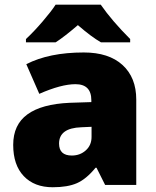

<svg xmlns="http://www.w3.org/2000/svg" viewBox="-20 -786 663 816"><path d="M533.2 -606H409.2Q368.2 -629.4 311 -679.2Q251 -627.9 216.3 -606H90.3V-620.1Q124 -651.4 161.6 -695.3Q199.2 -739.3 216.3 -766.1H408.2Q455.6 -697.8 533.2 -620.1ZM335.9 -563Q442.4 -563 500.7 -509.8Q559.1 -456.5 559.1 -362.8V0H426.8L390.1 -73.2H386.2Q346.7 -24.9 307.1 -7.6Q267.6 9.8 204.1 9.8Q126 9.8 81.1 -37.4Q36.1 -84.5 36.1 -170.2Q36.1 -255.9 96.4 -299.8Q156.7 -343.8 275.9 -349.1L368.2 -352.1V-359.9Q368.2 -428.2 300.8 -428.2Q240.2 -428.2 147 -387.2L91.8 -513.2Q188.5 -563 335.9 -563ZM231 -175.8Q231 -125 285.2 -125Q320.3 -125 344.7 -147Q369.1 -168.9 369.1 -204.1V-247.1L325.2 -245.1Q231 -241.7 231 -175.8Z"/></svg>

Font: Open Sans Hebrew Extra Bold
Style: Regular
Weight: 800
Foundry: Ascender Corporation, Yanek Iontef
Version: Version 2.001;PS 002.001;hotconv 1.0.70;makeotf.lib2.5.58329